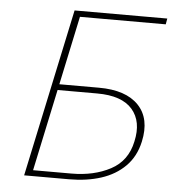

<svg xmlns="http://www.w3.org/2000/svg" viewBox="-49 -704 674 749"><g transform="rotate(5 288.0 -329.0)"><path d="M73 0 213 -658H576L572 -635H236L106 -23H256Q344 -23 409 -57.5Q474 -92 490 -169Q508 -248 467 -295.5Q426 -343 329 -343H163L168 -366H334Q440 -366 489.5 -314Q539 -262 519 -171Q506 -112 468 -74Q430 -36 374 -18Q318 0 249 0Z"/></g></svg>

Font: Ysabeau Infant Thin
Style: Italic
Weight: 250
Italic angle: -12°
Designer: Christian Thalmann (Catharsis Fonts)
Version: Version 2.001;gftools[0.9.30]; featfreeze: ss01,ss02,lnum